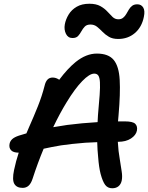

<svg xmlns="http://www.w3.org/2000/svg" viewBox="-20 -995 791 1025"><path d="M579 10Q555 10 541.5 -8Q528 -26 517 -67Q508 -102 504 -156Q500 -194 499 -236Q465 -235 435 -233Q360 -227 306 -219Q253 -210 213 -201Q182 -127 154 -41Q146 -16 133 -4Q120 8 101 8Q69 8 56.5 -13.5Q44 -35 55 -87Q65 -135 80 -180Q51 -180 39 -193Q27 -206 31 -227Q34 -242 45.5 -252.5Q57 -263 81 -271Q100 -277 121 -283Q128 -300 135 -316Q160 -372 182 -427Q204 -482 218 -537Q223 -559 233.5 -570Q244 -581 261 -581Q277 -581 292 -572Q294 -571 296 -569Q341 -629 384 -664Q440 -709 497 -709Q559 -709 587 -675Q615 -641 619 -568.5Q623 -496 613 -381Q611 -363 610 -347Q628 -347 646 -347Q689 -347 702 -334Q715 -321 711 -298Q706 -273 679 -255.5Q652 -238 611 -238Q610 -238 609 -238Q612 -185 619 -148Q625 -108 629.5 -80.5Q634 -53 630 -32Q626 -12 613 -1Q600 10 579 10ZM501 -343Q502 -362 503 -380Q509 -445 512 -488Q515 -531 513.5 -556Q512 -581 505 -591.5Q498 -602 483 -602Q458 -602 419 -562Q380 -522 335 -448Q300 -391 264 -316Q300 -322 339 -328Q416 -338 501 -343ZM367 -792Q343 -792 332 -814.5Q321 -837 326 -865Q331 -892 346.5 -917.5Q362 -943 389.5 -959Q417 -975 457 -975Q493 -975 515.5 -962.5Q538 -950 553 -933.5Q568 -917 581 -904.5Q594 -892 612 -892Q627 -892 637 -900Q647 -908 654 -920L668 -944Q675 -956 685.5 -964Q696 -972 713 -972Q734 -972 744.5 -955Q755 -938 748 -905Q737 -850 700 -818.5Q663 -787 611 -787Q581 -787 561.5 -798.5Q542 -810 527 -825.5Q512 -841 497.5 -852.5Q483 -864 463 -864Q443 -864 432.5 -853Q422 -842 414.5 -828Q407 -814 397 -803Q387 -792 367 -792Z"/></svg>

Font: Shantell Sans Light Medium
Style: Italic
Weight: 500
Italic angle: -11°
Version: Version 1.011;[c5ecc13dd]